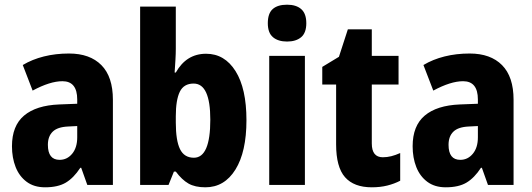

<svg xmlns="http://www.w3.org/2000/svg" viewBox="-20 -788 2265 818"><path d="M274 -560Q363 -560 412 -510.5Q461 -461 461 -363V0H352L326 -73H322Q294 -30 260.5 -10Q227 10 172 10Q125 10 93.5 -13.5Q62 -37 46.5 -76.5Q31 -116 31 -165Q31 -252 82.5 -295.5Q134 -339 232 -343L309 -346V-364Q309 -442 246 -442Q193 -442 119 -402L77 -511Q117 -535 167 -547.5Q217 -560 274 -560ZM270 -249Q225 -247 204.5 -227Q184 -207 184 -171Q184 -107 234 -107Q266 -107 287.5 -133Q309 -159 309 -203V-251Z M729 -580Q729 -560 727.5 -534Q726 -508 724 -479H729Q774 -559 858 -559Q937 -559 983.5 -485Q1030 -411 1030 -276Q1030 -141 983 -65.5Q936 10 855 10Q811 10 783 -6Q755 -22 729 -57H721L698 0H577V-760H729ZM805 -432Q763 -432 746 -397Q729 -362 729 -293V-266Q729 -189 747 -152.5Q765 -116 806 -116Q876 -116 876 -278Q876 -432 805 -432Z M1203 -768Q1242 -768 1263.5 -749Q1285 -730 1285 -689Q1285 -648 1263 -629.5Q1241 -611 1203 -611Q1165 -611 1143 -629.5Q1121 -648 1121 -689Q1121 -731 1142 -749.5Q1163 -768 1203 -768ZM1279 -550V0H1127V-550Z M1611 -118Q1629 -118 1647 -122.5Q1665 -127 1685 -136V-18Q1660 -5 1630 2.5Q1600 10 1564 10Q1488 10 1450 -33Q1412 -76 1412 -173V-428H1353V-503L1424 -546L1462 -663H1564V-550H1678V-428H1564V-177Q1564 -118 1611 -118Z M1981 -560Q2070 -560 2119 -510.5Q2168 -461 2168 -363V0H2059L2033 -73H2029Q2001 -30 1967.5 -10Q1934 10 1879 10Q1832 10 1800.5 -13.5Q1769 -37 1753.5 -76.5Q1738 -116 1738 -165Q1738 -252 1789.5 -295.5Q1841 -339 1939 -343L2016 -346V-364Q2016 -442 1953 -442Q1900 -442 1826 -402L1784 -511Q1824 -535 1874 -547.5Q1924 -560 1981 -560ZM1977 -249Q1932 -247 1911.5 -227Q1891 -207 1891 -171Q1891 -107 1941 -107Q1973 -107 1994.5 -133Q2016 -159 2016 -203V-251Z"/></svg>

Font: Noto Sans Thai Cond ExtBd
Style: Regular
Weight: 800
Width: 3
Designer: Monotype Design Team
Foundry: Monotype Imaging Inc.
Version: Version 2.002; ttfautohint (v1.8.4.7-5d5b)